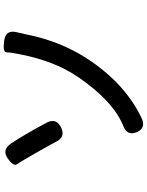

<svg xmlns="http://www.w3.org/2000/svg" viewBox="102 -868 795 1040"><g transform="rotate(-90 500.0 -348.5)"><path d="M381 20Q326 46 304 -5Q281 -57 338 -79Q473 -134 604 -326Q690 -453 726 -642Q736 -691 736 -711.5Q736 -732 798 -724Q860 -716 845 -656Q838 -628 832 -599Q796 -419 701 -273Q567 -69 381 20ZM330 -416Q277 -390 251 -444Q244 -459 194 -547Q144 -635 130 -654Q116 -673 162 -705Q208 -737 242 -687Q286 -622 354 -496Q383 -443 330 -416Z"/></g></svg>

Font: Resource Han Rounded JP Medium
Style: Regular
Weight: 500
Designer: Cyano Hao (round all glyphs); Ryoko NISHIZUKA 西塚涼子 (kana, bopomofo & ideographs); Paul D. Hunt (Latin, Greek & Cyrillic)
Foundry: Cyano Hao
Version: 0.990